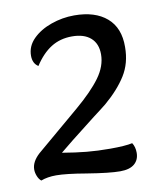

<svg xmlns="http://www.w3.org/2000/svg" viewBox="-80 -746 712 832"><g transform="rotate(-10 276.0 -330.0)"><path d="M237 4Q149 -11 105 -11Q67 -11 38 0Q28 -8 22 -23Q16 -38 16 -52Q16 -86 51 -118L242 -280Q315 -342 351.5 -392Q388 -442 388 -494Q388 -541 359 -566.5Q330 -592 277 -592Q225 -592 185 -567Q145 -542 112 -491Q88 -506 88 -540Q88 -582 119.5 -613.5Q151 -645 200.5 -662.5Q250 -680 302 -680Q394 -680 445.5 -635.5Q497 -591 496 -507Q496 -436 462.5 -382.5Q429 -329 368 -277Q355 -266 340 -255Q325 -244 311 -233Q177 -129 147 -103Q206 -93 253.5 -88.5Q301 -84 356 -84Q423 -84 454 -91Q466 -73 466 -47Q466 -16 445 2Q424 20 382 20Q335 20 237 4Z"/></g></svg>

Font: Sansita SW
Style: Italic
Weight: 400
Italic angle: -11°
Designer: Pablo Cosgaya
Foundry: Omnibus-Type
Version: Version 1.000